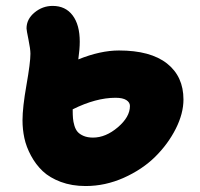

<svg xmlns="http://www.w3.org/2000/svg" viewBox="-20 -665 677 650"><path d="M270 -35.2Q223.1 -35.2 185.5 -49.3Q147.9 -63.5 124.5 -85.7Q101.1 -107.9 85 -137.9Q68.8 -168 62.5 -197.5Q56.2 -227.1 56.2 -257.8Q56.2 -301.3 69.6 -377.2Q83 -453.1 83 -482.9Q83 -499 76.4 -531Q69.8 -563 69.8 -568.8Q69.8 -600.1 96.9 -622.6Q124 -645 158.2 -645Q201.7 -645 225.8 -613Q250 -581.1 250 -523.9Q250 -499 245.1 -463.9Q319.8 -494.1 382.8 -494.1Q489.3 -494.1 545.2 -450.2Q601.1 -406.2 601.1 -328.1Q601.1 -280.8 575 -229Q548.8 -177.2 505.4 -134.3Q461.9 -91.3 399.2 -63.2Q336.4 -35.2 270 -35.2ZM226.1 -292Q226.1 -275.9 227.1 -264.4Q228 -252.9 231.9 -239.7Q235.8 -226.6 242.9 -218.5Q250 -210.4 263.2 -204.8Q276.4 -199.2 294.9 -199.2Q337.9 -199.2 378.9 -234.1Q419.9 -269 419.9 -306.2Q419.9 -318.4 407.7 -326.2Q395.5 -334 371.1 -334Q304.7 -334 226.1 -294.9Z"/></svg>

Font: Shantell Sans Irregular
Style: Regular
Weight: 800
Designer: Stephen Nixon, Anya Danilova, Shantell Martin
Foundry: Arrow Type
Version: Version 1.006;[9816181b4]